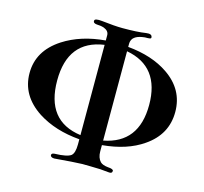

<svg xmlns="http://www.w3.org/2000/svg" viewBox="-106 -856 1040 980"><g transform="rotate(15 413.5 -366.0)"><path d="M797 -384C797 -463 762 -526 693 -573C636 -612 565 -635 479 -643V-658C479 -697 512 -708 549 -712C557 -712 565 -712 573 -713C579 -714 582 -716 581 -721C580 -733 570 -738 549 -735C518 -730 477 -728 426 -728C397 -728 361 -731 317 -736C290 -739 276 -736 276 -727C275 -718 282 -713 295 -712C308 -712 321 -710 333 -706C351 -699 360 -688 360 -672V-645C275 -638 201 -615 139 -575C64 -526 27 -463 27 -384C27 -305 64 -241 139 -192C200 -153 274 -130 360 -123V-96C360 -65 354 -45 343 -36C330 -26 301 -20 257 -19C246 -18 241 -15 241 -8C241 0 249 5 262 5C329 -1 378 -4 408 -5C433 -5 464 -4 503 -3L547 1C560 3 567 -1 567 -11C567 -18 557 -22 538 -23C519 -25 505 -30 497 -38C485 -51 479 -68 479 -91V-124C566 -132 637 -155 693 -194C762 -241 797 -304 797 -384ZM659 -384C659 -249 599 -171 479 -148V-620C599 -598 659 -519 659 -384ZM173 -384C173 -525 235 -604 360 -622V-145C235 -162 173 -242 173 -384Z"/></g></svg>

Font: GFS Fleischman
Style: Regular
Weight: 400
Designer: George Matthiopoulos
Foundry: George Matthiopoulos
Version: Version 1.0